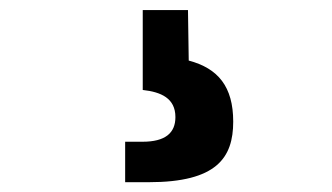

<svg xmlns="http://www.w3.org/2000/svg" viewBox="-20 -44 660 382"><path d="M229 318.5H276C411 318.5 444 270 444 198C444 128.5 414 92 355.5 76.5L354 -24H264V135C300.5 139 329 151.5 329 189C329 220.5 309 238 263.5 238H229Z"/></svg>

Font: Monaspace Argon ExtraBold
Style: Bold
Weight: 800
Designer: Riley Cran & the Lettermatic Team
Foundry: Lettermatic
Version: Version 1.000 (Monaspace Argon)